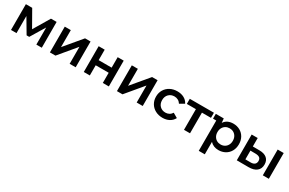

<svg xmlns="http://www.w3.org/2000/svg" viewBox="158 -1896 5193 3445"><g transform="rotate(30 2755.0 -173.0)"><path d="M609 0V-354L429 -56H375L198 -355V0H84V-534H215L405 -200L604 -534H721L722 0Z M890 -534H1015V-182L1310 -534H1424V0H1299V-352L1005 0H890Z M1592 -534H1717V-317H1986V-534H2111V0H1986V-211H1717V0H1592Z M2279 -534H2404V-182L2699 -534H2813V0H2688V-352L2394 0H2279Z M2935 -267Q2935 -346 2972 -408Q3009 -470 3074.5 -505Q3140 -540 3224 -540Q3303 -540 3362.5 -508Q3422 -476 3452 -416L3356 -360Q3333 -397 3298.5 -415.5Q3264 -434 3223 -434Q3153 -434 3107 -388.5Q3061 -343 3061 -267Q3061 -191 3106.5 -145.5Q3152 -100 3223 -100Q3264 -100 3298.5 -118.5Q3333 -137 3356 -174L3452 -118Q3421 -58 3361.5 -25.5Q3302 7 3224 7Q3141 7 3075 -28Q3009 -63 2972 -125.5Q2935 -188 2935 -267Z M3980 -428H3793V0H3668V-428H3480V-534H3980Z M4652 -267Q4652 -186 4617 -123.5Q4582 -61 4520.5 -27Q4459 7 4382 7Q4330 7 4286 -11Q4242 -29 4211 -64V194H4086V-434H4019V-534H4184L4192 -446Q4222 -493 4271 -516.5Q4320 -540 4382 -540Q4459 -540 4520.5 -506Q4582 -472 4617 -410Q4652 -348 4652 -267ZM4526 -267Q4526 -317 4505 -355Q4484 -393 4448 -413.5Q4412 -434 4367 -434Q4322 -434 4286 -413.5Q4250 -393 4229 -355Q4208 -317 4208 -267Q4208 -217 4229 -179Q4250 -141 4286 -120.5Q4322 -100 4367 -100Q4412 -100 4448 -120.5Q4484 -141 4505 -179Q4526 -217 4526 -267Z M5232 -182Q5232 -94 5172.5 -46Q5113 2 5004 1L4762 0V-534H4887V-359L5022 -358Q5124 -358 5178 -312Q5232 -266 5232 -182ZM5301 -534H5426V0H5301ZM5106 -184Q5106 -229 5078 -250Q5050 -271 4993 -272L4887 -273V-92L4993 -91Q5048 -90 5077 -114Q5106 -138 5106 -184Z"/></g></svg>

Font: mBank SemiBold
Style: Regular
Weight: 600
Designer: Julieta Ulanovsky
Foundry: Julieta Ulanovsky
Version: Version 7.200